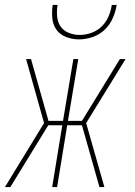

<svg xmlns="http://www.w3.org/2000/svg" viewBox="-28 -760 548 780"><path d="M14 0H-8L151 -260L78 -520H98L169 -269H228L270 -520H290L248 -269H305L459 -520H482L322 -260L396 0H376L305 -251H245L204 0H184L225 -251H168ZM293 -600Q266 -600 241 -609.5Q216 -619 201.5 -639Q187 -659 184.5 -686Q182 -713 186 -740H206Q202 -717 204 -693.5Q206 -670 218 -652.5Q230 -635 251.5 -626.5Q273 -618 296 -618Q319 -618 343 -626.5Q367 -635 385 -652.5Q403 -670 413 -693.5Q423 -717 426 -740H446Q442 -713 430 -686Q418 -659 397 -639Q376 -619 348 -609.5Q320 -600 293 -600Z"/></svg>

Font: Iosevka SS04 Thin
Style: Italic
Weight: 100
Italic angle: -9°
Monospace: yes
Designer: Belleve Invis
Foundry: Belleve Invis
Version: Version 19.0.0; ttfautohint (v1.8.4)